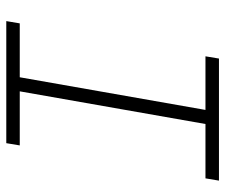

<svg xmlns="http://www.w3.org/2000/svg" viewBox="-74 -660 733 626"><g transform="rotate(90 293.0 -346.5)"><path d="M48.3 0H446.3L453.6 -43.9H277.3L383.8 -649.4H561L568.4 -693.4H170.4L163.1 -649.4H337.9L231.4 -43.9H55.7Z"/></g></svg>

Font: Cascadia Code PL ExtraLight
Style: Italic
Weight: 200
Italic angle: -10°
Monospace: yes
Designer: Aaron Bell
Foundry: Saja Typeworks
Version: Version 2404.023